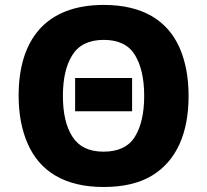

<svg xmlns="http://www.w3.org/2000/svg" viewBox="-20 -745 836 775"><path d="M741.2 -357.9C741.2 -432.1 729 -496.6 705.1 -551.8C656.7 -661.1 557.6 -725.1 398.9 -725.1C160.6 -725.1 55.2 -580.1 55.2 -358.9C55.2 -285.2 67.4 -220.2 91.8 -165C140.1 -54.2 240.2 9.8 397.9 9.8C477.5 9.8 542.5 -5.4 593.3 -36.1C694.3 -97.2 741.2 -210 741.2 -357.9ZM233.9 -357.9C233.9 -427.7 246.6 -482.9 272.5 -523.4C298.3 -564 340.3 -584 398.9 -584C457.5 -584 499.5 -564 524.4 -523.4C549.3 -482.9 562 -427.7 562 -357.9C562 -288.1 549.3 -232.9 524.4 -192.9C499.5 -152.8 457 -132.8 397.9 -132.8C339.8 -132.8 298.3 -152.8 272.5 -192.9C246.6 -232.9 233.9 -288.1 233.9 -357.9ZM513.2 -295.9V-430.2H283.2V-295.9Z"/></svg>

Font: Noto Reveo Sans
Style: Regular
Weight: 800
Designer: Monotype Design Team
Foundry: Monotype Imaging Inc.
Version: Version 2.007